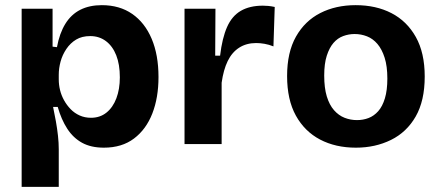

<svg xmlns="http://www.w3.org/2000/svg" viewBox="-20 -559 1704 745"><path d="M64 166V-264V-525H184V-378L201 -376Q211 -430 233.5 -466.5Q256 -503 291.5 -521Q327 -539 375 -539Q444 -539 493 -505Q542 -471 568.5 -408.5Q595 -346 595 -260Q595 -180 571 -118.5Q547 -57 500 -21.5Q453 14 383 14Q333 14 298.5 -5Q264 -24 241 -59.5Q218 -95 204 -144H186Q192 -116 197 -87.5Q202 -59 205 -32Q208 -5 208 20V166ZM333 -102Q368 -102 393 -122Q418 -142 431.5 -177.5Q445 -213 445 -259Q445 -309 431 -344.5Q417 -380 391 -399.5Q365 -419 330 -419Q298 -419 275.5 -405.5Q253 -392 237.5 -369Q222 -346 215 -320Q208 -294 208 -269V-251Q208 -230 213 -209.5Q218 -189 228.5 -170Q239 -151 254 -135.5Q269 -120 289 -111Q309 -102 333 -102Z M696 0V-256V-525H816L815 -343H834Q842 -411 861 -454Q880 -497 914.5 -517Q949 -537 1000 -537Q1010 -537 1021 -536Q1032 -535 1046 -532L1041 -379Q1024 -386 1006.5 -389Q989 -392 974 -392Q936 -392 908 -374Q880 -356 863.5 -322Q847 -288 840 -238V0Z M1361 14Q1282 14 1222 -17.5Q1162 -49 1128 -110.5Q1094 -172 1094 -264Q1094 -356 1128.5 -417Q1163 -478 1223 -508.5Q1283 -539 1360 -539Q1439 -539 1499 -508Q1559 -477 1593.5 -415.5Q1628 -354 1628 -262Q1628 -168 1593 -107Q1558 -46 1497 -16Q1436 14 1361 14ZM1365 -93Q1389 -93 1410 -101Q1431 -109 1447.5 -127.5Q1464 -146 1473.5 -177.5Q1483 -209 1483 -254Q1483 -302 1472.5 -335Q1462 -368 1444.5 -388.5Q1427 -409 1404 -418Q1381 -427 1356 -427Q1333 -427 1311.5 -419Q1290 -411 1274 -392.5Q1258 -374 1248 -343Q1238 -312 1238 -266Q1238 -218 1248 -185Q1258 -152 1276 -131.5Q1294 -111 1317 -102Q1340 -93 1365 -93Z"/></svg>

Font: Bricolage Grotesque 48pt Condensed ExtraBold
Style: Bold
Weight: 700
Version: Version 1.000;gftools[0.9.30]